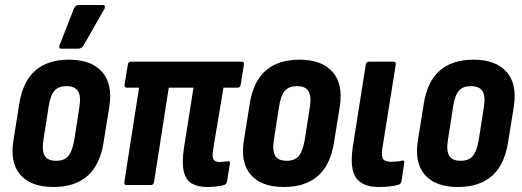

<svg xmlns="http://www.w3.org/2000/svg" viewBox="-20 -741 2092 769"><path d="M194 8Q104 8 61.5 -41Q19 -90 34 -180L57 -324Q71 -414 121 -458Q171 -502 257 -502Q345 -502 388.5 -453.5Q432 -405 418 -314L395 -172Q381 -81 330.5 -36.5Q280 8 194 8ZM205 -97Q237 -97 253 -115.5Q269 -134 277 -178L298 -312Q305 -356 292.5 -376Q280 -396 246 -396Q215 -396 198.5 -378Q182 -360 175 -315L154 -181Q147 -138 159 -117.5Q171 -97 205 -97ZM225 -546Q219 -546 217.5 -550.5Q216 -555 219 -561L277 -709Q281 -716 285.5 -718.5Q290 -721 297 -721H391Q399 -721 400 -716Q401 -711 398 -705L314 -558Q307 -546 292 -546Z M810 8Q773 8 748.5 -6Q724 -20 716 -54.5Q708 -89 717 -150L755 -390H656L597 -12Q595 0 584 0H486Q476 0 478 -12L537 -390H488Q477 -390 479 -402L492 -482Q494 -494 504 -494H948Q959 -494 957 -482L944 -402Q942 -390 932 -390H875L833 -139Q829 -112 835.5 -102Q842 -92 859 -92Q867 -92 875 -93Q883 -94 892 -95Q902 -97 901 -86L889 -14Q887 -3 878 0Q863 4 845.5 6Q828 8 810 8Z M1117 8Q1027 8 984.5 -41Q942 -90 957 -180L980 -324Q994 -414 1044 -458Q1094 -502 1180 -502Q1268 -502 1311.5 -453.5Q1355 -405 1341 -314L1318 -172Q1304 -81 1253.5 -36.5Q1203 8 1117 8ZM1128 -97Q1160 -97 1176 -115.5Q1192 -134 1200 -178L1221 -312Q1228 -356 1215.5 -376Q1203 -396 1169 -396Q1138 -396 1121.5 -378Q1105 -360 1098 -315L1077 -181Q1070 -138 1082 -117.5Q1094 -97 1128 -97Z M1497 8Q1434 8 1407 -27.5Q1380 -63 1393 -153L1445 -482Q1447 -494 1459 -494H1555Q1567 -494 1565 -482L1511 -144Q1507 -114 1515 -103.5Q1523 -93 1546 -93Q1557 -93 1569 -94Q1581 -95 1591 -98Q1601 -100 1599 -88L1588 -14Q1585 -4 1576 -1Q1562 3 1541.5 5.5Q1521 8 1497 8Z M1814 8Q1724 8 1681.5 -41Q1639 -90 1654 -180L1677 -324Q1691 -414 1741 -458Q1791 -502 1877 -502Q1965 -502 2008.5 -453.5Q2052 -405 2038 -314L2015 -172Q2001 -81 1950.5 -36.5Q1900 8 1814 8ZM1825 -97Q1857 -97 1873 -115.5Q1889 -134 1897 -178L1918 -312Q1925 -356 1912.5 -376Q1900 -396 1866 -396Q1835 -396 1818.5 -378Q1802 -360 1795 -315L1774 -181Q1767 -138 1779 -117.5Q1791 -97 1825 -97Z"/></svg>

Font: Sofia Sans Condensed ExtraBold
Style: Italic
Weight: 800
Italic angle: -9°
Version: Version 4.100